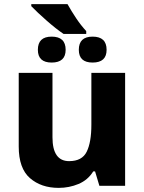

<svg xmlns="http://www.w3.org/2000/svg" viewBox="-20 -903 702 933"><path d="M588 -549H424V-297Q424 -212 401.5 -166Q379 -120 316 -120Q235 -120 235 -236V-549H71V-191Q71 -85 125.5 -37.5Q180 10 265 10Q316 10 361.5 -9Q407 -28 433 -70H442L463 0H588ZM308 -883H132V-873Q161 -843 206.5 -803Q252 -763 289 -738H399V-752Q373 -780 350 -814.5Q327 -849 308 -883ZM430 -725Q363 -725 363 -661Q363 -599 430 -599Q498 -599 498 -661Q498 -725 430 -725ZM231 -725Q164 -725 164 -661Q164 -599 231 -599Q299 -599 299 -661Q299 -725 231 -725Z"/></svg>

Font: Noto Sans UI Extra
Style: Regular
Weight: 800
Designer: Monotype Design Team
Foundry: Monotype Imaging Inc.
Version: Version 1.901